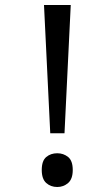

<svg xmlns="http://www.w3.org/2000/svg" viewBox="-20 -734 423 768"><path d="M181 -201 156 -714H263L238 -201ZM147 -54Q147 -91 165 -106Q183 -121 209 -121Q234 -121 252.5 -106Q271 -91 271 -54Q271 -18 252.5 -2Q234 14 209 14Q183 14 165 -2Q147 -18 147 -54Z"/></svg>

Font: hexugurmukhi05
Style: Book
Weight: 400
Designer: Jelle Bosma - Monotype Design Team
Foundry: Monotype Imaging Inc.
Version: Version 2.003